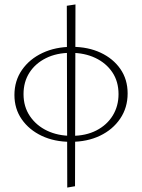

<svg xmlns="http://www.w3.org/2000/svg" viewBox="-20 -630 640 865"><path d="M299 9Q225 9 168 -18Q111 -45 78 -92.5Q45 -140 45 -202Q45 -266 79 -315Q113 -364 171.5 -391.5Q230 -419 304 -419Q377 -419 433.5 -392.5Q490 -366 522.5 -319Q555 -272 555 -209Q555 -145 521.5 -95.5Q488 -46 430.5 -18.5Q373 9 299 9ZM283 215 281 -604 320 -610 318 209ZM303 -18Q367 -18 414.5 -42.5Q462 -67 488 -109.5Q514 -152 514 -206Q514 -263 486 -304.5Q458 -346 409.5 -369Q361 -392 299 -392Q235 -392 187 -368Q139 -344 112.5 -302.5Q86 -261 86 -206Q86 -149 115 -106.5Q144 -64 192.5 -41Q241 -18 303 -18Z"/></svg>

Font: Ysabeau Office ExtraLight
Style: Regular
Weight: 250
Designer: Christian Thalmann (Catharsis Fonts)
Version: Version 2.001;gftools[0.9.30]; featfreeze: tnum,lnum,ss02